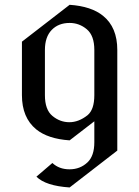

<svg xmlns="http://www.w3.org/2000/svg" viewBox="-20 -577 592 816"><path d="M352.1 -87.4Q380.9 -111.3 380.9 -172.4V-364.7Q380.9 -425.8 348.9 -452.6Q316.9 -479.5 275.9 -479.5Q228.5 -479.5 199.7 -449.7Q170.9 -419.9 170.9 -364.7V-172.4Q170.9 -110.8 202.6 -84.5Q234.9 -57.6 274.7 -57.6Q314.5 -57.6 352.1 -87.4ZM275.9 19.5Q183.6 13.2 133.8 -27.3Q73.2 -77.1 73.2 -172.4V-399.9L275.9 -556.6Q368.2 -550.3 418 -509.8Q478.5 -460.9 478.5 -364.7V63L275.9 219.7Q173.8 212.9 134.8 173.8L202.6 115.7Q231.4 142.6 275.4 142.6Q320.8 142.6 352.1 112.8Q380.9 85.4 380.9 27.8V-61.5Z"/></svg>

Font: Nova Cut
Style: Book
Weight: 400
Version: Version 2.000